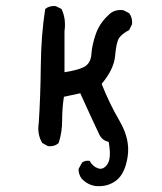

<svg xmlns="http://www.w3.org/2000/svg" viewBox="-20 -494 540 641"><path d="M298.8 127Q271.5 123 252 101.6Q242.2 87.9 242.2 70.3L253.9 48.8Q263.7 41 279.3 43Q289.1 61.5 307.1 67.9Q325.2 74.2 338.9 53.7Q352.5 33.2 342.8 -20.5Q321.3 -24.4 311 -45.9Q300.8 -67.4 283.2 -105.5Q265.6 -143.6 248 -182.6L193.4 -170.9Q187.5 -133.8 187.5 -92.8Q187.5 -51.8 175.8 -16.6Q162.1 -3.9 140.6 -5.9L121.1 -16.6Q103.5 -45.9 109.4 -83Q115.2 -172.9 116.2 -274.4Q117.2 -376 130.9 -463.9Q144.5 -475.6 166 -473.6L185.5 -463.9Q201.2 -430.7 195.3 -389.6V-252.9Q246.1 -260.7 264.6 -272.9Q283.2 -285.2 285.2 -314Q287.1 -342.8 299.3 -378.9Q311.5 -415 340.8 -442.4Q360.4 -463.9 391.6 -460L411.1 -450.2Q422.9 -434.6 420.9 -413.1L411.1 -393.6Q386.7 -380.9 377.4 -366.7Q368.2 -352.5 364.3 -307.6Q360.4 -262.7 319.3 -213.9Q344.7 -149.4 379.9 -88.9Q415 -28.3 406.2 28.8Q397.5 85.9 368.2 108.4Q338.9 130.9 298.8 127Z"/></svg>

Font: JasonHandwriting1
Style: Regular
Weight: 400
Version: Version 1.48.20